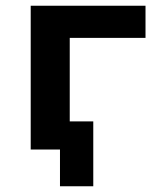

<svg xmlns="http://www.w3.org/2000/svg" viewBox="-20 -521 551 669"><path d="M189 128V0H97V-98H305V128ZM87 0V-501H487V-389H223V0Z"/></svg>

Font: Nunito Sans 7pt
Style: Bold
Weight: 700
Designer: Vernon Adams
Foundry: Vernon Adams
Version: Version 3.101;gftools[0.9.27]